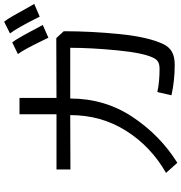

<svg xmlns="http://www.w3.org/2000/svg" viewBox="6 -894 897 950"><g transform="rotate(-90 455.0 -419.5)"><path d="M588 -79Q610 -79 623 -86Q636 -93 644 -111Q668 -160 680.5 -289.5Q693 -419 693 -521H442Q442 -350 351 -213Q260 -76 124 9L74 -47Q205 -122 282.5 -245Q360 -368 360 -521L91 -520V-589H364V-772H445V-589L741 -590L775 -553Q775 -419 761 -278Q747 -137 712 -62Q698 -32 673.5 -18Q649 -4 609 -4Q531 -4 458 -20L474 -90Q525 -79 588 -79ZM833 -700Q817 -732 797.5 -766.5Q778 -801 764 -819L822 -848Q834 -834 851.5 -803Q869 -772 885 -743L910 -699L847 -672ZM721 -674Q707 -703 690.5 -733.5Q674 -764 662 -780L720 -808Q740 -782 787 -692L806 -657L743 -629Q739 -636 721 -674Z"/></g></svg>

Font: Kakao Big Sans
Style: Regular
Weight: 400
Designer: Park Young-rak; Lee Sang-min; Kim Jung-jin; Min Bon; Park Min-gyu;
Foundry: Kakao Corporation
Version: Version 2.003